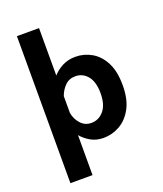

<svg xmlns="http://www.w3.org/2000/svg" viewBox="-168 -858 987 1166"><g transform="rotate(-20 325.0 -275.0)"><path d="M82.5 200V-750H225.5V-443.5Q251 -472.5 288 -491.8Q325 -511 372.5 -511Q428 -511 476.5 -483.2Q525 -455.5 554.8 -398Q584.5 -340.5 584.5 -251Q584.5 -161.5 553.5 -103.5Q522.5 -45.5 472.8 -17.2Q423 11 367.5 11Q321.5 11 286 -8.8Q250.5 -28.5 225.5 -58.5V200ZM331.5 -400Q291 -400 264.2 -372.8Q237.5 -345.5 225.5 -310V-202Q232.5 -160.5 260 -130.2Q287.5 -100 328 -100Q377 -100 409.2 -138.8Q441.5 -177.5 441.5 -251Q441.5 -324.5 410.5 -362.2Q379.5 -400 331.5 -400Z"/></g></svg>

Font: Trispace SemiBold
Style: Regular
Weight: 600
Designer: Tyler Finck
Foundry: Etcetera Type Company
Version: Version 1.210; ttfautohint (v1.8.3)